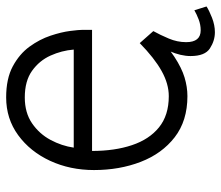

<svg xmlns="http://www.w3.org/2000/svg" viewBox="-66 -536 701 608"><g transform="rotate(-90 284.0 -231.5)"><path d="M284 12Q206 12 154 -28.2Q102 -68.5 76 -135.8Q50 -203 50 -284Q50 -359.5 79.2 -422.8Q108.5 -486 160.5 -524Q212.5 -562 280 -562Q339.5 -562 378.5 -541Q417.5 -520 440.8 -488Q464 -456 475.5 -421.5Q487 -387 490.5 -359.2Q494 -331.5 494 -320V-290H110.5Q110.5 -218.5 128.8 -163.8Q147 -109 185.2 -78Q223.5 -47 284 -47Q323 -47 363.8 -69.8Q404.5 -92.5 452 -139L490 -96Q444 -52.5 408.5 -29.2Q373 -6 343 3Q313 12 284 12ZM121 -348H431.5Q428.5 -386 412.5 -421.5Q396.5 -457 364.2 -480Q332 -503 280 -503Q231.5 -503 198 -480Q164.5 -457 145.5 -421.5Q126.5 -386 121 -348ZM486.5 99Q459.5 99 435.2 83.2Q411 67.5 411 22Q411 -9 426.8 -45.2Q442.5 -81.5 459 -109L490 -96Q478 -74.5 466.5 -47.2Q455 -20 455 8Q455 54 492.5 54Q510.5 54 527.2 47.5Q544 41 556 34L568 72.5Q556 80.5 532.5 89.8Q509 99 486.5 99Z"/></g></svg>

Font: Junction Light
Style: Regular
Weight: 300
Designer: Caroline Hadilaksono
Foundry: Caroline Hadilaksono, Tyler Finck, The League of Moveable Type
Version: Version 2.000; ttfautohint (v1.8.3)